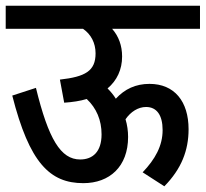

<svg xmlns="http://www.w3.org/2000/svg" viewBox="-20 -642 721 673"><path d="M0 -622V-541H271C299 -522 315 -491 315 -455C315 -393 279 -373 190 -363L205 -282C234 -284 261 -288 284 -295C318 -263 336 -221 336 -171C336 -110 305 -83 261 -83C193 -83 150 -154 106 -334L23 -307C83 -71 155 0 272 0C364 0 429 -58 429 -162C429 -183 426 -204 420 -224C438 -250 464 -267 492 -267C529 -267 550 -239 550 -186C550 -131 524 -84 480 -38L556 11C616 -50 641 -115 641 -189C641 -287 591 -348 504 -348C456 -348 417 -330 386 -296C378 -309 368 -321 357 -332C390 -360 408 -398 408 -444C408 -482 396 -515 373 -541H681V-622Z"/></svg>

Font: Noto Sans Devanagari Condensed Medium
Style: Regular
Weight: 500
Width: 3
Designer: Jelle Bosma - Monotype Design Team
Foundry: Monotype Imaging Inc.
Version: Version 2.004